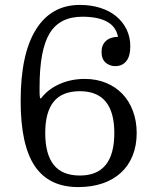

<svg xmlns="http://www.w3.org/2000/svg" viewBox="-20 -751 636 781"><path d="M147 -351H143Q141 -364 141 -374Q141 -384 141 -398Q141 -548 182 -615.5Q223 -683 315 -683Q378 -683 415 -663Q452 -643 460 -601Q429 -601 411 -584.5Q393 -568 393 -540Q393 -511 409.5 -496.5Q426 -482 449 -482Q477 -482 493.5 -502Q510 -522 510 -563Q510 -600 495 -631Q480 -662 453 -684.5Q426 -707 388 -719Q350 -731 305 -731Q189 -731 126.5 -631.5Q64 -532 64 -340Q64 -161 121.5 -75.5Q179 10 298 10Q353 10 397 -5Q441 -20 472 -48.5Q503 -77 519.5 -118Q536 -159 536 -210Q536 -259 520.5 -300Q505 -341 477.5 -369.5Q450 -398 411 -414Q372 -430 325 -430Q269 -430 222 -409Q175 -388 147 -351ZM445 -210Q445 -37 305 -37Q233 -37 198.5 -80.5Q164 -124 164 -210Q164 -295 198.5 -337.5Q233 -380 305 -380Q445 -380 445 -210Z"/></svg>

Font: GradeGX
Style: Regular
Weight: 100
Width: 1
Designer: Adam Twardoch
Foundry: Adam Twardoch
Version: Version 2.002; DEVELOPMENT